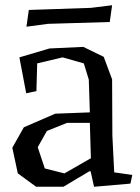

<svg xmlns="http://www.w3.org/2000/svg" viewBox="-20 -699 536 733"><path d="M409 -182 416 -41 485 -31 478 2 339 14 326 -45H321L222 14H118L48 -37L27 -135L71 -213L191 -265L323 -270L319 -395L300 -457L219 -480L122 -457L119 -351L80 -343L54 -480L169 -514L298 -520L376 -482L408 -396ZM151 -56 226 -37 327 -95 323 -230H236L159 -199L124 -137ZM163 -608 81 -597 90 -661 327 -669 408 -679 399 -615Z"/></svg>

Font: Alike Angular
Style: Regular
Weight: 400
Designer: Sveta Sebyakina
Foundry: Cyreal (www.cyreal.org)
Version: Version 1.300; ttfautohint (v1.8.4.7-5d5b)